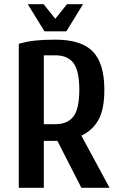

<svg xmlns="http://www.w3.org/2000/svg" viewBox="-20 -900 575 920"><path d="M193 -750 113 -880H189L245 -810L301 -880H378L298 -750ZM70 -690Q107 -701 147.5 -705.5Q188 -710 245 -710Q369 -710 424.5 -653.5Q480 -597 480 -470Q480 -375 451.5 -325Q423 -275 370 -250L505 0H370L255 -225H190V0H70ZM245 -305Q304 -305 332 -342Q360 -379 360 -470Q360 -561 332 -598Q304 -635 245 -635H190V-305Z"/></svg>

Font: Cuprum
Style: Bold
Weight: 700
Designer: Jovanny Lemonad
Foundry: Jovanny Lemonad
Version: Version 2.000